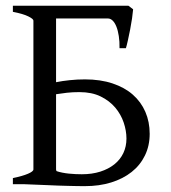

<svg xmlns="http://www.w3.org/2000/svg" viewBox="-20 -635 590 662"><path d="M253.9 -317.4Q230.5 -317.4 210.7 -315.2Q190.9 -313 173.3 -310.1V-50.8Q173.3 -47.4 175.3 -44.9Q183.6 -42 194.6 -39.8Q205.6 -37.6 217.3 -36.4Q229 -35.2 240.7 -34.7Q252.4 -34.2 262.2 -34.2Q297.4 -34.2 325.7 -43.2Q354 -52.2 374.3 -68.4Q394.5 -84.5 405.3 -107.2Q416 -129.9 416 -157.2Q416 -184.1 406.5 -212.4Q397 -240.7 377.2 -264.2Q357.4 -287.6 326.9 -302.5Q296.4 -317.4 253.9 -317.4ZM439 -603Q438 -590.3 435.3 -571.5Q432.6 -552.7 428.7 -533Q424.8 -513.2 420.9 -495.6Q417 -478 414.1 -468.8H392.1Q392.6 -491.7 389.6 -510.7Q386.7 -529.8 381.3 -543.2Q376 -556.6 368.4 -564Q360.8 -571.3 352.1 -571.3H173.3V-351.6Q195.3 -356 220.7 -358.6Q246.1 -361.3 272.9 -361.3Q326.2 -361.3 367.9 -347.4Q409.7 -333.5 438 -308.6Q466.3 -283.7 481.2 -249.3Q496.1 -214.8 496.1 -173.8Q496.1 -132.3 479.7 -98.9Q463.4 -65.4 433.8 -42Q404.3 -18.6 363.3 -5.9Q322.3 6.8 272.9 6.8Q262.2 6.8 247.3 6.6Q232.4 6.3 215.3 5.9Q198.2 5.4 180.2 4.9Q162.1 4.4 145 3.4Q104.5 2 60.1 0H24.4V-21Q57.6 -27.8 76.4 -35.9Q95.2 -43.9 95.2 -50.8V-564Q95.2 -569.8 77.4 -578.6Q59.6 -587.4 24.4 -594.2V-615.2H422.9Z"/></svg>

Font: Noto Serif Devanagari
Style: Regular
Weight: 400
Designer: Monotype Design Team
Foundry: Monotype Imaging Inc.
Version: Version 1.01